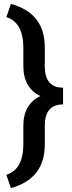

<svg xmlns="http://www.w3.org/2000/svg" viewBox="-20 -800 375 996"><path d="M36.6 175.8C154.3 142.6 212.4 69.3 212.4 -52.2V-148.4C212.4 -221.7 244.1 -258.3 307.1 -258.3V-345.2C244.1 -345.2 212.4 -381.8 212.4 -455.1V-552.7C212.4 -673.3 155.3 -746.6 36.6 -779.8L13.2 -711.4C70.3 -692.9 99.6 -642.1 101.1 -559.1V-458C101.1 -381.8 130.9 -329.6 189.9 -301.8C130.9 -273.9 101.1 -222.2 101.1 -147V-45.4C99.6 37.6 70.3 88.4 13.2 106.9Z"/></svg>

Font: Shabnam Medium
Style: Regular
Weight: 500
Foundry: DejaVu fonts team - Redesigned by Saber Rastikerdar - Based on Vazir font
Version: Version 5.0.1